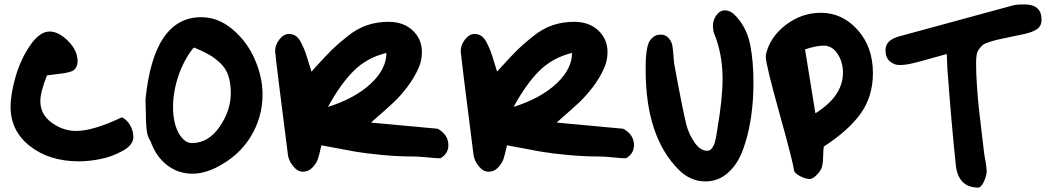

<svg xmlns="http://www.w3.org/2000/svg" viewBox="-20 -707 4774 871"><path d="M325 -113Q403 -113 533 -175Q556 -164 570.5 -138.5Q585 -113 585 -86Q585 -49 535.5 -22Q486 5 433 15Q380 25 340 25Q204 25 116 -44Q28 -113 28 -222Q28 -281 51 -360Q74 -439 117 -501.5Q160 -564 205 -564Q246 -564 289 -521Q332 -478 332 -429Q332 -415 327 -405Q322 -395 315.5 -389.5Q309 -384 294 -380Q279 -376 267.5 -374.5Q256 -373 232.5 -370Q209 -367 193 -365Q163 -289 163 -248Q163 -188 214.5 -150.5Q266 -113 325 -113Z M663 -66Q656 -77 651.5 -89Q647 -101 645 -119.5Q643 -138 642.5 -152.5Q642 -167 641.5 -199.5Q641 -232 640 -255Q677 -629 893 -629Q970 -629 1035.5 -573.5Q1101 -518 1136 -437.5Q1171 -357 1171 -278Q1171 -175 1117 -86.5Q1063 2 959 54Q903 81 853 81Q789 81 738.5 42.5Q688 4 663 -66ZM862 -491 856 -488Q814 -435 789.5 -363Q765 -291 765 -222Q765 -149 790.5 -103.5Q816 -58 851 -58Q925 -58 976 -131.5Q1027 -205 1027 -285Q1027 -331 1015.5 -364.5Q1004 -398 978.5 -421.5Q953 -445 928.5 -459Q904 -473 862 -491Z M1663 -151 1965 -123Q2014 -97 2014 -48Q2014 -10 1978 11Q1958 11 1919 7Q1880 3 1860 3Q1787 3 1713 -4Q1639 -11 1590 -19.5Q1541 -28 1453 -45L1438 -48L1435 -35Q1428 -4 1422 14.5Q1416 33 1398 52.5Q1380 72 1354 72Q1330 72 1309.5 46.5Q1289 21 1286 -6Q1233 -420 1228 -475Q1228 -503 1247.5 -528Q1267 -553 1291 -553Q1308 -553 1321.5 -544Q1335 -535 1346 -513.5Q1357 -492 1363 -476Q1369 -460 1379 -427.5Q1389 -395 1393 -382L1412 -403Q1459 -455 1486 -481.5Q1513 -508 1557 -543Q1601 -578 1646 -593Q1691 -608 1743 -608Q1810 -608 1852 -569Q1894 -530 1894 -470Q1894 -435 1880 -401Q1859 -353 1827 -311.5Q1795 -270 1765 -242Q1735 -214 1663 -151ZM1733 -467Q1644 -445 1584 -385Q1524 -325 1468 -222Q1591 -261 1662 -327.5Q1733 -394 1733 -467Z M2505 -151 2807 -123Q2856 -97 2856 -48Q2856 -10 2820 11Q2800 11 2761 7Q2722 3 2702 3Q2629 3 2555 -4Q2481 -11 2432 -19.5Q2383 -28 2295 -45L2280 -48L2277 -35Q2270 -4 2264 14.5Q2258 33 2240 52.5Q2222 72 2196 72Q2172 72 2151.5 46.5Q2131 21 2128 -6Q2075 -420 2070 -475Q2070 -503 2089.5 -528Q2109 -553 2133 -553Q2150 -553 2163.5 -544Q2177 -535 2188 -513.5Q2199 -492 2205 -476Q2211 -460 2221 -427.5Q2231 -395 2235 -382L2254 -403Q2301 -455 2328 -481.5Q2355 -508 2399 -543Q2443 -578 2488 -593Q2533 -608 2585 -608Q2652 -608 2694 -569Q2736 -530 2736 -470Q2736 -435 2722 -401Q2701 -353 2669 -311.5Q2637 -270 2607 -242Q2577 -214 2505 -151ZM2575 -467Q2486 -445 2426 -385Q2366 -325 2310 -222Q2433 -261 2504 -327.5Q2575 -394 2575 -467Z M3094 -140Q3105 -98 3131 -60.5Q3157 -23 3188 -23Q3195 -23 3201 -26.5Q3207 -30 3211.5 -37Q3216 -44 3219 -50.5Q3222 -57 3224.5 -68Q3227 -79 3228.5 -85.5Q3230 -92 3231.5 -104Q3233 -116 3234 -120Q3258 -260 3258 -349Q3258 -465 3217 -562Q3214 -586 3214 -588Q3214 -616 3230 -638Q3246 -660 3269 -660Q3296 -660 3322 -630Q3369 -577 3383.5 -503Q3398 -429 3398 -332Q3398 -250 3387 -175Q3376 -100 3352 -32Q3328 36 3283.5 76Q3239 116 3180 116Q3112 116 3059 63Q2909 -87 2909 -390Q2909 -418 2909.5 -434Q2910 -450 2913.5 -475.5Q2917 -501 2923.5 -514.5Q2930 -528 2943.5 -539Q2957 -550 2977 -550Q3000 -550 3013.5 -534Q3027 -518 3030 -501Q3033 -484 3035 -456Q3037 -428 3038 -420Q3076 -212 3094 -140Z M3940 -375Q3940 -271 3885.5 -193.5Q3831 -116 3717 -42Q3715 -30 3714 5Q3713 40 3707 56Q3700 72 3683 88.5Q3666 105 3654 105Q3634 105 3608.5 91.5Q3583 78 3582 65Q3577 26 3515.5 -194.5Q3454 -415 3454 -450V-457Q3471 -537 3543.5 -593Q3616 -649 3704 -649Q3801 -649 3870.5 -571.5Q3940 -494 3940 -375ZM3632 -483 3679 -193Q3804 -271 3804 -377Q3804 -426 3779.5 -463Q3755 -500 3717 -500Q3683 -500 3632 -483Z M4278 -392 4275 -462Q4252 -456 4201.5 -441.5Q4151 -427 4118.5 -419.5Q4086 -412 4061 -412Q4036 -412 4016.5 -429Q3997 -446 3997 -480Q3997 -525 4059 -542Q4145 -566 4320 -613Q4495 -660 4581 -684Q4596 -687 4627 -687Q4705 -687 4705 -618Q4705 -589 4684.5 -575Q4664 -561 4628 -553Q4600 -547 4561.5 -539Q4523 -531 4507.5 -527.5Q4492 -524 4469.5 -517Q4447 -510 4439 -503.5Q4431 -497 4422 -485Q4413 -473 4410.5 -458Q4408 -443 4408 -420Q4408 -372 4412 -314.5Q4416 -257 4420.5 -216.5Q4425 -176 4433 -108.5Q4441 -41 4445 -8Q4446 -2 4451 26.5Q4456 55 4456 70Q4456 88 4444.5 114.5Q4433 141 4419 144Q4327 144 4316 42Q4297 -137 4278 -392Z"/></svg>

Font: Because We Learn
Style: Regular
Weight: 400
Designer: Liz Wetzel, Aaron Williamson, Russ McMullin
Foundry: Red Hat
Version: Version 1.000